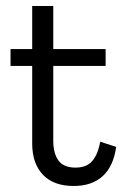

<svg xmlns="http://www.w3.org/2000/svg" viewBox="-20 -608 411 638"><path d="M366 -120Q357 -55 321 -22.5Q285 10 225 10Q158 10 122.5 -27.5Q87 -65 87 -131V-389H15V-445H87V-588H157V-445H331V-389H157V-140Q157 -99 174 -75Q191 -51 232 -51Q245 -51 257.5 -54.5Q270 -58 280.5 -67Q291 -76 299.5 -93Q308 -110 313 -137L366 -120Z"/></svg>

Font: Zilla Slab Regular
Style: Regular
Weight: 400
Designer: Typotheque.com
Foundry: Typotheque type foundry
Version: Version 1.0; 2017